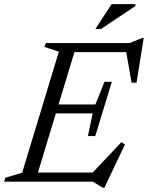

<svg xmlns="http://www.w3.org/2000/svg" viewBox="-37 -878 714 928"><path d="M247.5 -628.5 178 -651 184 -670H336L133 0H-17L-11 -19L70 -43ZM571.5 -635.5 592 -626H275L289.5 -670H589.5L650 -694.5H657.5L623 -478.5H599ZM460 29.5 412 0H84.5L99 -44H441L401.5 -34L549.5 -190.5L567 -180L467.5 29.5ZM423.5 -220.5H388L411 -330H185.5L198.5 -373H424L468 -482.5H503.5L463.5 -351.5ZM424 -738 502.5 -858H617.5V-849L451.5 -738Z"/></svg>

Font: Newsreader 16pt
Style: Italic
Weight: 400
Italic angle: -17°
Designer: Hugues Gentile
Foundry: Production Type
Version: Version 1.003